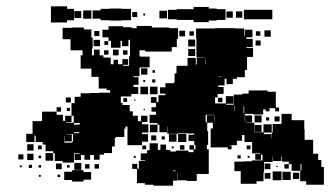

<svg xmlns="http://www.w3.org/2000/svg" viewBox="-20 -557 1053 607"><path d="M214 -493H192V-486H141V-537H192V-529H214ZM539 -494V-496H511V-526H539V-528H592V-535H640V-530H665V-528H693V-494H665V-492H640V-487H592V-494ZM327 -493H298V-498H273V-524H298V-529H327V-530H365V-529H394V-493H365V-492H327ZM841 -496H751V-526H841ZM243 -524H269V-498H243ZM484 -523H508V-499H484ZM215 -522H237V-500H215ZM696 -521H716V-501H696ZM726 -521H746V-501H726ZM398 -519H414V-503H398ZM433 -514H439V-508H433ZM383 -98V-157H377V-150H373V-124H346V-121H343V-94H334V-73H309V-68H295V-52H277V-67H265V-52H247V-67H236V-51H216V-71H232V-73H214V-43H178V-48H153V-73H148V-79H124V-100H115V-108H93V-128H89V-108H63V-134H83V-174H112V-175H113V-204H159V-194H179V-175H186V-191H206V-171H190V-169H213V-191H206V-231H216V-251H235V-262H264V-263H293V-264H328V-272H317V-277H292V-314H269V-340H235V-382H241V-398H203V-433H178V-469H207V-470H245V-464H269V-438H273V-404H271V-382H277V-400H295V-382H307V-375H330V-354H339V-368H353V-354H367V-370H385V-352H369V-349H388V-379H391V-431H386V-411H366V-428H361V-406H331V-428H323V-439H304V-463H323V-474H369V-471H396V-468H412V-475H460V-470H515V-468H543V-434H539V-408H523V-394H439V-398H421V-379H424V-378H453V-344H424V-343H421V-316H402V-313H418V-289H402V-282H417V-260H395V-252H362V-232H367V-225H390V-205H400V-191H416V-174H426V-191H446V-171H429V-164H449V-138H429V-133H448V-109H429V-98ZM996 -51V-29H1004V27H948V16H929V-17H902V-38H893V-46H871V-62H869V-48H843V-62H842V-45H815V-12H813V16H791V24H741V-16H721V-46H750V-47H777V-50H810V-68H805V-52H787V-70H803V-72H777V-108H753V-130H745V-112H729V-98H706V-97H712V-85H700V-91H646V-151H653V-169H635V-143H638V-99H634V-85H640V-7H602V15H570V13H542V-10H541V14H527V30H465V27H438V22H413V-23H398V-39H414V-24H419V-48H439V-50H425V-72H445V-82H453V-104H479V-83H487V-100H505V-83H518V-78H536V-81H576V-76H592V-84H579V-98H593V-85H598V-99H594V-111H576V-131H594V-135H570V-136H543V-134H509V-156H508V-139H484V-163H478V-168H453V-194H473V-204H459V-218H473V-232H457V-250H475V-234H481V-256H503V-261H486V-281H503V-294H530V-297H532V-325H538V-349H573V-374H599V-353H602V-375H627V-376H601V-435H600V-467H659V-468H723V-467H752V-444H754V-463H778V-439H759V-434H779V-408H759V-405H780V-377H761V-336H754V-313H729V-308H716V-291H696V-308H690V-287H670V-282H687V-260H668V-249H660V-230H694V-253H718V-229H695V-226H719V-258H746V-261H766V-271H826V-267H852V-217H862V-205H850V-215H832V-205H820V-211H812V-195H780V-197H754V-172H755V-192H777V-170H757V-169H784V-139H813V-164H839V-138H814V-133H838V-120H839V-138H842V-165H869V-168H870V-197H902V-177H942V-148H943V-115H970V-71H986V-51ZM836 -461V-441H816V-461ZM565 -460V-442H547V-460ZM278 -443V-459H294V-443ZM579 -444V-458H593V-444ZM789 -444V-458H803V-444ZM575 -432H597V-410H575ZM296 -411H276V-431H296ZM804 -413H788V-429H804ZM310 -415V-427H322V-415ZM597 -380H575V-402H597ZM337 -400H355V-382H337ZM323 -384H309V-398H323ZM369 -384V-398H383V-384ZM631 -372H630V-353H631ZM426 -341H446V-321H426ZM462 -327V-335H470V-327ZM683 -316H670V-315H683ZM471 -296H461V-306H471ZM439 -304V-298H433V-304ZM424 -283H448V-259H424ZM478 -259H454V-283H478ZM188 -249H204V-233H188ZM683 -248V-234H669V-248ZM382 -247V-235H370V-247ZM408 -243V-239H404V-243ZM721 -205H722V-224H721ZM752 -221H750V-199H752ZM159 -218H173V-204H159ZM201 -216V-206H191V-216ZM438 -213V-209H434V-213ZM630 -170H634V-193H657V-194H630ZM659 -192H658V-174H659ZM785 -192H807V-170H785ZM864 -173H848V-189H864ZM831 -186V-176H821V-186ZM214 -163H232V-168H214ZM478 -139H454V-163H478ZM807 -140H785V-162H807ZM231 -136V-139H214V-136ZM569 -134V-108H543V-134ZM211 -109V-133H190V-132H207V-110H185V-127H184V-106H208V-109ZM514 -133H538V-109H514ZM458 -113V-129H474V-113ZM491 -116V-126H501V-116ZM86 -81H66V-101H86ZM549 -84V-98H563V-84ZM112 -85H100V-97H112ZM442 -97V-85H430V-97ZM760 -97H772V-85H760ZM529 -94V-88H523V-94ZM148 -49H124V-73H148ZM86 -51H66V-71H86ZM54 -53H38V-69H54ZM731 -56V-66H741V-56ZM110 -57H102V-65H110ZM409 -64V-58H403V-64ZM769 -64V-58H763V-64ZM215 -20V-42H237V-20ZM175 -22H157V-40H175ZM835 -22H817V-40H835ZM249 -24V-38H263V-24ZM293 -24H279V-38H293ZM893 -24H879V-38H893ZM930 -38V-18H933V-38ZM81 -26H71V-36H81ZM110 -27H102V-35H110ZM192 -27V-35H200V-27ZM49 -28H43V-34H49ZM854 -29V-33H858V-29ZM208 -19H244V-13H268V11H244V17H208V12H183V-14H208ZM535 -18H527V-16H535ZM870 13H842V-15H870ZM899 12H873V-14H899ZM926 9H906V-11H926ZM835 8H817V-10H835ZM170 3H162V-5H170ZM109 2H103V-4H109Z"/></svg>

Font: Rubik-Storm
Style: Regular
Weight: 400
Designer: NaN (generative design), Hubert & Fischer (Rubik source font outlines)
Foundry: NaN, Hubert & Fischer
Version: Version 1.000